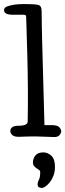

<svg xmlns="http://www.w3.org/2000/svg" viewBox="-62 -677 323 950"><path d="M101 126Q101 108 113 92.5Q125 77 153 77Q173 77 191.5 93Q210 109 210 149Q210 172 203 191Q196 210 185.5 223.5Q175 237 164 245Q153 253 145 253Q140 253 132 250Q124 247 124 234Q124 225 130.5 212.5Q137 200 137 174Q137 168 131.5 164Q126 160 119 155.5Q112 151 106.5 144.5Q101 138 101 126ZM204 1Q175 0 114 -2Q70 -2 32 0Q9 0 0 -8Q-11 -17 -11 -29Q-11 -40 -2 -47Q8 -56 39 -55Q75 -57 75 -76Q78 -232 73 -409Q68 -576 68 -577Q68 -598 65.5 -601Q63 -604 55 -604H2Q-41 -604 -42 -626Q-43 -639 -27 -645Q4 -657 58 -657Q112 -657 128 -652.5Q144 -648 144 -622Q145 -573 145 -543Q145 -540 146 -501Q146 -501 146 -494Q151 -308 158 -58H192Q221 -58 231 -48Q240 -38 241 -28Q240 -17 232 -8Q223 2 204 1Z"/></svg>

Font: Scratch Savers
Style: Book
Weight: 400
Designer: Pablo Impallari, Rodrigo Fuenzalida, Brenda Gallo
Foundry: Pablo Impallari, Rodrigo Fuenzalida, Brenda Gallo
Version: Version 4.0b1